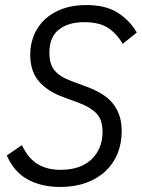

<svg xmlns="http://www.w3.org/2000/svg" viewBox="-20 -730 565 762"><path d="M219 12Q145 12 90.5 -17.5Q36 -47 7 -113L67 -154Q93 -100 130.5 -78Q168 -56 220 -56Q300 -56 343.5 -98Q387 -140 387 -206Q387 -254 363.5 -279Q340 -304 295 -321L233 -344Q169 -367 134.5 -407Q100 -447 100 -513Q100 -555 115 -591Q130 -627 158.5 -653.5Q187 -680 228 -695Q269 -710 322 -710Q399 -710 446.5 -680Q494 -650 523 -601L467 -556Q443 -597 408.5 -619.5Q374 -642 314 -642Q251 -642 213.5 -612.5Q176 -583 176 -520Q176 -475 197 -450Q218 -425 264 -408L326 -385Q358 -373 383.5 -357.5Q409 -342 426.5 -321Q444 -300 453.5 -272.5Q463 -245 463 -209Q463 -161 446.5 -120.5Q430 -80 398.5 -50.5Q367 -21 321.5 -4.5Q276 12 219 12Z"/></svg>

Font: IBM Plex Sans Condensed
Style: Italic
Weight: 400
Width: 3
Italic angle: -11°
Designer: Mike Abbink, Paul van der Laan, Pieter van Rosmalen
Foundry: Bold Monday
Version: Version 1.3